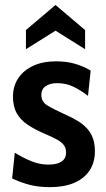

<svg xmlns="http://www.w3.org/2000/svg" viewBox="-20 -762 436 792"><path d="M186 10Q140.5 10 103.8 0.8Q67 -8.5 30 -26L41 -132Q76 -110.5 110 -96.8Q144 -83 179.5 -83Q215 -83 233.8 -95.5Q252.5 -108 252.5 -132.5Q252.5 -150.5 243.8 -162.8Q235 -175 216 -185.8Q197 -196.5 166 -209.5Q124 -227.5 94.5 -247.2Q65 -267 49.2 -294.8Q33.5 -322.5 33.5 -363.5Q33.5 -406.5 55.2 -439.2Q77 -472 116.8 -490.5Q156.5 -509 211 -509Q255 -509 289.8 -498.8Q324.5 -488.5 354 -471L343 -366.5Q313.5 -389.5 283 -404.2Q252.5 -419 216 -419Q186 -419 168.2 -406.5Q150.5 -394 150.5 -370Q150.5 -343 174 -328Q197.5 -313 248.5 -290Q279.5 -276.5 302.5 -262Q325.5 -247.5 341 -229.8Q356.5 -212 364 -189.5Q371.5 -167 371.5 -138Q371.5 -91.5 349.2 -58.2Q327 -25 285.5 -7.5Q244 10 186 10ZM87 -559V-638L209 -741.5L331 -638V-559L209 -635.5Z"/></svg>

Font: Cabin
Style: Bold
Weight: 700
Width: 4
Designer: Pablo Impallari
Foundry: Pablo Impallari. http://www.impallari.com Igino Marini. http://www.ikern.com
Version: Version 3.001